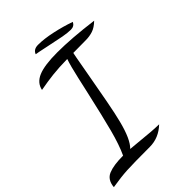

<svg xmlns="http://www.w3.org/2000/svg" viewBox="-281 -944 1145 1145"><g transform="rotate(-45 291.5 -372.0)"><path d="M154 -6Q183 -68 208 -163Q233 -258 270 -423Q274 -440 292.5 -523Q311 -606 326 -649Q254 -648 201.5 -642Q149 -636 89 -625Q99 -675 151.5 -697Q204 -719 311 -719Q431 -719 601 -697Q571 -668 542.5 -659Q514 -650 485 -650Q409 -650 377 -649L371 -619L346 -480Q331 -394 313.5 -302Q296 -210 284 -164Q254 -44 212 -4Q262 0 288 3Q380 13 438 14Q379 70 303 70Q164 70 109.5 73Q55 76 -18 88Q-13 30 30.5 12Q74 -6 154 -6ZM298 -785Q228 -800 213 -802Q224 -832 263 -832Q313 -832 380 -817.5Q447 -803 506 -782Q494 -757 465 -757Q439 -757 400.5 -764Q362 -771 298 -785Z"/></g></svg>

Font: Dancing Script
Style: Bold
Weight: 700
Designer: Pablo Impallari
Foundry: Pablo Impallari
Version: Version 2.000